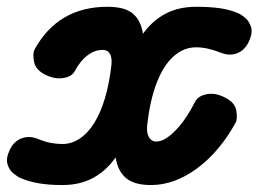

<svg xmlns="http://www.w3.org/2000/svg" viewBox="-52 -526 743 552"><path d="M127 6Q89.5 6 60.8 1.2Q32 -3.5 8.5 -13.5Q-0.5 -17 -12.8 -26.8Q-25 -36.5 -30.2 -53.2Q-35.5 -70 -24.5 -94Q-13 -119 8.8 -127.8Q30.5 -136.5 55 -127.5Q76 -118.5 93.5 -115.2Q111 -112 127 -112Q154 -112 177.2 -127.5Q200.5 -143 218.8 -172.2Q237 -201.5 249.5 -243Q262 -284.5 268 -336.5Q270 -353 267.2 -363.2Q264.5 -373.5 258.2 -378Q252 -382.5 243 -382.5Q220.5 -382.5 200 -367.2Q179.5 -352 163.5 -322.5Q155.5 -306 130.5 -301.8Q105.5 -297.5 77.5 -311.5Q50 -325.5 45.8 -348.8Q41.5 -372 47.5 -384Q115 -506.5 257 -506.5Q307.5 -506.5 330.5 -486.5Q353.5 -466.5 359 -429Q386 -466.5 423.8 -486.5Q461.5 -506.5 512 -506.5Q550.5 -506.5 579.2 -502.5Q608 -498.5 631.5 -488.5Q640.5 -485 652.5 -475Q664.5 -465 669.8 -448.2Q675 -431.5 663.5 -406.5Q652 -382 630.5 -373.2Q609 -364.5 584 -374Q544.5 -390 512 -390Q476 -390 447 -364Q418 -338 398.8 -288.5Q379.5 -239 371.5 -168.5Q369.5 -153 372.2 -142Q375 -131 381.5 -125Q388 -119 397 -119Q421 -119 451.5 -149.8Q482 -180.5 509.5 -234.5Q518 -250.5 542.8 -255.2Q567.5 -260 595 -245.5Q623 -232 627.2 -208.5Q631.5 -185 625.5 -173.5Q580 -90.5 515 -42.2Q450 6 382 6Q333 6 309.5 -14.8Q286 -35.5 280.5 -73.5Q253.5 -35 215.8 -14.5Q178 6 127 6Z"/></svg>

Font: Edu AU VIC WA NT Hand
Style: Bold
Weight: 700
Version: Version 1.001